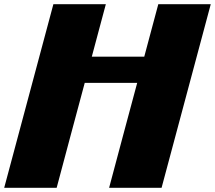

<svg xmlns="http://www.w3.org/2000/svg" viewBox="-20 -895 1024 915"><path d="M500 0H750Q789.1 -146 867.2 -437.5Q945.3 -729 984.4 -875H734.4Q723.1 -833 700.9 -750Q678.7 -667 667.5 -625H417.5Q428.7 -667 450.9 -750Q473.1 -833 484.4 -875H234.4Q195.3 -729 117.2 -437.5Q39.1 -146 0 0H250Q272 -83 316.7 -250Q361.3 -417 383.8 -500H633.8Q611.3 -417 566.7 -250Q522 -83 500 0Z"/></svg>

Font: Faithful 32x
Style: BoldOblique
Weight: 400
Foundry: Faithful Resource Pack
Version: Version 1.0; January 27, 2023